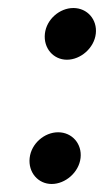

<svg xmlns="http://www.w3.org/2000/svg" viewBox="-20 -469 264 479"><path d="M92 -385C88 -349 113 -320 147 -320C181 -320 215 -349 219 -385C223 -420 198 -449 163 -449C129 -449 96 -421 92 -385ZM54 -75C50 -39 75 -10 109 -10C143 -10 177 -39 181 -75C185 -110 160 -139 125 -139C91 -139 58 -111 54 -75Z"/></svg>

Font: Bluebird
Style: LiNrwObl
Weight: 300
Designer: Jasper
Foundry: Cannot Into Space Fonts
Version: Version 0.98